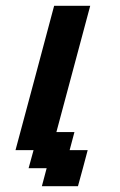

<svg xmlns="http://www.w3.org/2000/svg" viewBox="-20 -645 415 665"><path d="M125 0H250Q255.9 -21 267.1 -62.5Q278.3 -104 283.7 -125H221.2L237.8 -187.5H175.3L292.5 -625H167.5Q145.5 -542 100.8 -375Q56.2 -208 33.7 -125H96.2L79.1 -62.5H141.6Z"/></svg>

Font: Faithful 32x
Style: Oblique
Weight: 400
Foundry: Faithful Resource Pack
Version: Version 1.0; January 27, 2023